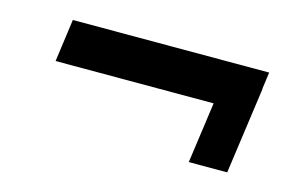

<svg xmlns="http://www.w3.org/2000/svg" viewBox="-46 -499 692 444"><g transform="rotate(15 299.5 -277.0)"><path d="M427 -153 456 -361H548L519 -153ZM83 -401H553L539 -299H69Z"/></g></svg>

Font: Pathway Extreme 8pt Thin 12pt
Style: Bold Italic
Weight: 700
Italic angle: -8°
Version: Version 1.001;gftools[0.9.26]